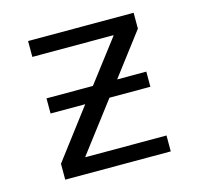

<svg xmlns="http://www.w3.org/2000/svg" viewBox="-82 -608 721 695"><g transform="rotate(-15 278.0 -260.0)"><path d="M90.8 -245.1V-301.8H264.6L383.8 -458V-460H80.1V-519.5H475.6V-460L355.5 -301.8H464.8V-245.1H311.5L171.9 -61.5V-59.6H475.6V0H80.1V-59.6L220.7 -245.1Z"/></g></svg>

Font: Gen Shin Gothic Normal
Style: Regular
Weight: 300
Designer: [Source Han Sans]
Ryoko NISHIZUKA  (kana & ideographs); Paul D. Hunt (Latin, Greek & Cyrillic); Wenlong ZHANG  (bopomofo
Version: Version 1.002.20150607